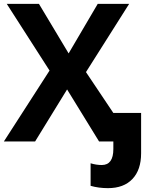

<svg xmlns="http://www.w3.org/2000/svg" viewBox="-20 -734 772 996"><path d="M450 230V113Q479 122 508 122Q568 122 568 39V0H494L328 -270L162 0H0L237 -368L15 -714H182L336 -457L487 -714H650L426 -360L568 -148H712V61Q712 147 667 194.5Q622 242 540 242Q492 242 450 230Z"/></svg>

Font: OpenSansMMV
Style: Bold
Weight: 700
Foundry: Ascender Corporation
Version: Version 4.001